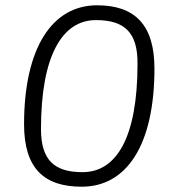

<svg xmlns="http://www.w3.org/2000/svg" viewBox="-20 -698 640 726"><path d="M289 8C458 8 564 -148 564 -439C564 -604 490 -678 347 -678C178 -678 71 -518 71 -228C71 -62 146 8 289 8ZM292 -47C186 -47 135 -92 135 -210C135 -487 215 -622 343 -622C450 -622 501 -576 500 -457C500 -179 421 -47 292 -47Z"/></svg>

Font: SN Pro Light
Style: Italic
Weight: 300
Italic angle: -8.99998°
Designer: Tobias Whetton
Foundry: Supernotes
Version: Version 1.001;Glyphs 3.2 (3249)